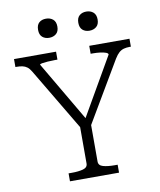

<svg xmlns="http://www.w3.org/2000/svg" viewBox="-96 -973 874 1048"><g transform="rotate(-10 341.0 -448.5)"><path d="M312 -299 320 -268 107 -626Q97 -643 85.5 -651.5Q74 -660 60 -663Q46 -666 28 -666H21V-710H254V-666H239Q218 -666 199 -664.5Q180 -663 168 -661Q156 -659 156 -655L363 -302L334 -298L534 -645Q534 -652 522 -656.5Q510 -661 491 -663.5Q472 -666 451 -666H438V-710H661V-666H654Q636 -666 621.5 -662Q607 -658 595 -647.5Q583 -637 570 -616L364 -267L373 -299V-80Q373 -58 398 -51Q423 -44 460 -44H478V0H206V-44H224Q262 -44 287 -51Q312 -58 312 -80ZM285 -844Q285 -817 269.5 -804Q254 -791 231 -791Q208 -791 193 -804Q178 -817 178 -844Q178 -871 192.5 -884Q207 -897 231 -897Q254 -897 269.5 -884Q285 -871 285 -844ZM508 -844Q508 -817 492.5 -804Q477 -791 454 -791Q431 -791 416 -804Q401 -817 401 -844Q401 -871 416 -884Q431 -897 454 -897Q477 -897 492.5 -884Q508 -871 508 -844Z"/></g></svg>

Font: Roboto Serif 20pt ExtraLight
Style: Regular
Weight: 250
Version: Version 1.008